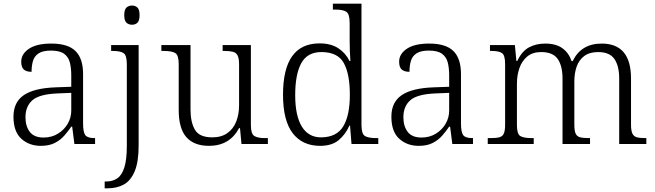

<svg xmlns="http://www.w3.org/2000/svg" viewBox="-20 -780 3549 1040"><path d="M201 10Q138 10 95.5 -28.5Q53 -67 53 -148Q53 -227 109.5 -265Q166 -303 283 -307L366 -310V-372Q366 -411 358.5 -441Q351 -471 327.5 -488.5Q304 -506 256 -506Q213 -506 190 -491.5Q167 -477 159 -451Q151 -425 151 -391Q123 -391 109 -403.5Q95 -416 95 -446Q95 -488 137 -516Q179 -544 258 -544Q348 -544 389 -503.5Q430 -463 430 -379V-112Q430 -64 442 -48Q454 -32 491 -32H495V0H383L371 -94H366Q349 -69 328 -45Q307 -21 276.5 -5.5Q246 10 201 10ZM216 -35Q260 -35 294 -56Q328 -77 347 -110Q366 -143 366 -181V-277L292 -274Q193 -270 155.5 -237Q118 -204 118 -145Q118 -96 141.5 -65.5Q165 -35 216 -35Z M695 -646Q677 -646 665 -657Q653 -668 653 -698Q653 -728 665 -739Q677 -750 695 -750Q713 -750 724.5 -739Q736 -728 736 -698Q736 -668 724.5 -657Q713 -646 695 -646ZM547 240V203H556Q591 203 616 185.5Q641 168 654 125.5Q667 83 667 9V-431Q667 -481 649 -492.5Q631 -504 592 -504H582V-536H731V8Q731 97 709.5 148Q688 199 650.5 219.5Q613 240 563 240Z M1112 10Q1031 10 989.5 -37Q948 -84 948 -185V-433Q948 -481 929.5 -492.5Q911 -504 868 -504H854V-536H1012V-186Q1012 -118 1036 -77Q1060 -36 1130 -36Q1179 -36 1211.5 -59Q1244 -82 1259.5 -121.5Q1275 -161 1275 -210V-431Q1275 -464 1267 -479.5Q1259 -495 1241.5 -499.5Q1224 -504 1196 -504H1186V-536H1339V-102Q1339 -55 1357.5 -43.5Q1376 -32 1414 -32H1431V0H1288L1280 -86H1275Q1224 10 1112 10Z M1714 10Q1618 10 1565.5 -58.5Q1513 -127 1513 -267Q1513 -545 1711 -545Q1772 -545 1812 -519Q1852 -493 1873 -450H1878Q1876 -476 1875 -505Q1874 -534 1874 -557V-655Q1874 -705 1855.5 -716.5Q1837 -728 1799 -728H1783V-760H1938V-103Q1938 -55 1956.5 -43.5Q1975 -32 2018 -32H2029V0H1884L1876 -100H1873Q1851 -51 1814 -20.5Q1777 10 1714 10ZM1721 -36Q1804 -37 1839.5 -96Q1875 -155 1875 -266Q1875 -380 1842 -439Q1809 -498 1721 -498Q1645 -498 1612 -438Q1579 -378 1579 -265Q1579 -152 1615.5 -93.5Q1652 -35 1721 -36Z M2248 10Q2185 10 2142.5 -28.5Q2100 -67 2100 -148Q2100 -227 2156.5 -265Q2213 -303 2330 -307L2413 -310V-372Q2413 -411 2405.5 -441Q2398 -471 2374.5 -488.5Q2351 -506 2303 -506Q2260 -506 2237 -491.5Q2214 -477 2206 -451Q2198 -425 2198 -391Q2170 -391 2156 -403.5Q2142 -416 2142 -446Q2142 -488 2184 -516Q2226 -544 2305 -544Q2395 -544 2436 -503.5Q2477 -463 2477 -379V-112Q2477 -64 2489 -48Q2501 -32 2538 -32H2542V0H2430L2418 -94H2413Q2396 -69 2375 -45Q2354 -21 2323.5 -5.5Q2293 10 2248 10ZM2263 -35Q2307 -35 2341 -56Q2375 -77 2394 -110Q2413 -143 2413 -181V-277L2339 -274Q2240 -270 2202.5 -237Q2165 -204 2165 -145Q2165 -96 2188.5 -65.5Q2212 -35 2263 -35Z M2622 0V-32H2639Q2668 -32 2685 -36.5Q2702 -41 2709 -56.5Q2716 -72 2716 -105V-433Q2716 -481 2699 -492.5Q2682 -504 2644 -504H2634V-536H2769L2777 -450H2782Q2807 -503 2845.5 -523.5Q2884 -544 2933 -544Q2991 -544 3026 -519Q3061 -494 3076 -449H3082Q3128 -544 3239 -544Q3398 -544 3398 -355V-105Q3398 -72 3405.5 -56.5Q3413 -41 3429.5 -36.5Q3446 -32 3475 -32H3481V0H3334V-354Q3334 -423 3308 -460.5Q3282 -498 3220 -498Q3173 -498 3144.5 -476.5Q3116 -455 3103.5 -419Q3091 -383 3091 -340V-105Q3091 -72 3098 -56.5Q3105 -41 3122 -36.5Q3139 -32 3168 -32H3176V0H3027V-354Q3027 -423 3001 -460.5Q2975 -498 2911 -498Q2865 -498 2836 -474Q2807 -450 2793.5 -411Q2780 -372 2780 -326V-102Q2780 -54 2798.5 -43Q2817 -32 2860 -32H2871V0Z"/></svg>

Font: Noto Serif Sinhala Light
Style: Regular
Weight: 300
Designer: Jelle Bosma - Monotype Design Team
Foundry: Monotype Imaging Inc.
Version: Version 2.007; ttfautohint (v1.8.4.7-5d5b)